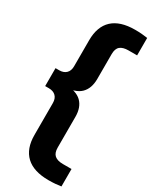

<svg xmlns="http://www.w3.org/2000/svg" viewBox="-263 -873 919 1159"><g transform="rotate(30 196.5 -294.0)"><path d="M306 230Q202 230 149.2 180.5Q96.5 131 96.5 36V-186Q96.5 -218 79 -235Q61.5 -252 31 -252H5V-377H31Q61.5 -377 79 -394.2Q96.5 -411.5 96.5 -443V-624Q96.5 -719.5 149.2 -768.8Q202 -818 306 -818Q331.5 -818 353.2 -816.2Q375 -814.5 393 -811.5V-690H333Q294.5 -690 275.2 -673.8Q256 -657.5 256 -619.5V-447Q256 -380 219.2 -344Q182.5 -308 96 -305V-324Q182.5 -321 219.2 -285Q256 -249 256 -182.5V31.5Q256 69 275.2 85.5Q294.5 102 333 102H393V223.5Q375 226.5 353.2 228.2Q331.5 230 306 230Z"/></g></svg>

Font: Encode Sans Condensed Thin
Style: Bold
Weight: 700
Version: Version 3.002